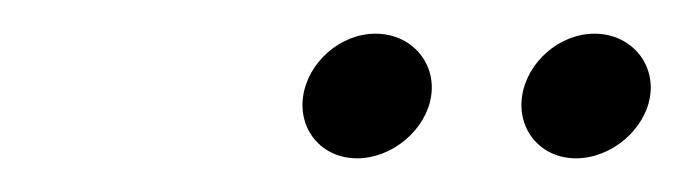

<svg xmlns="http://www.w3.org/2000/svg" viewBox="-20 -711 406 114"><path d="M160 -654C157 -634 171 -617 192 -617C213 -617 233 -634 236 -654C239 -674 224 -691 203 -691C182 -691 163 -674 160 -654ZM290 -654C287 -634 301 -617 322 -617C343 -617 363 -634 366 -654C369 -674 354 -691 333 -691C312 -691 293 -674 290 -654Z"/></svg>

Font: Charger Sport
Style: HLExtObl
Weight: 100
Designer: Jasper
Foundry: Cannot Into Space Fonts
Version: Version 1.1